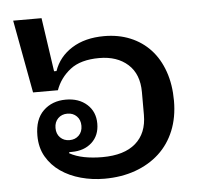

<svg xmlns="http://www.w3.org/2000/svg" viewBox="-47 -647 745 708"><g transform="rotate(-5 325.5 -293.0)"><path d="M312 12Q267 12 225 0.5Q183 -11 150.5 -33.5Q118 -56 98.5 -89.5Q79 -123 79 -168Q79 -228 111.5 -259.5Q144 -291 195 -291Q243 -291 273 -264Q303 -237 303 -193Q303 -149 274.5 -123Q246 -97 200 -97H191L190 -93Q213 -80 244 -74Q275 -68 311 -68Q392 -68 434.5 -105Q477 -142 477 -210V-294Q477 -361 437 -397Q397 -433 331 -433Q262 -433 223.5 -403Q185 -373 169 -328H77L27 -598H132L161 -399H170Q188 -451 236.5 -481.5Q285 -512 356 -512Q409 -512 452.5 -494Q496 -476 527 -442.5Q558 -409 575 -360.5Q592 -312 592 -252Q592 -191 572 -142Q552 -93 515 -59Q478 -25 426.5 -6.5Q375 12 312 12ZM196 -141Q217 -141 230.5 -154.5Q244 -168 244 -190Q244 -212 230.5 -225.5Q217 -239 196 -239Q175 -239 161.5 -225.5Q148 -212 148 -190Q148 -168 161.5 -154.5Q175 -141 196 -141Z"/></g></svg>

Font: IBM Plex Sans Thai Looped Medium
Style: Regular
Weight: 500
Designer: Mike Abbink, Paul van der Laan, Pieter van Rosmalen, Ben Mitchell, Mark Frömberg
Foundry: Bold Monday
Version: Version 1.1